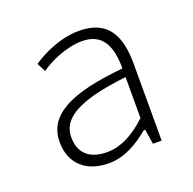

<svg xmlns="http://www.w3.org/2000/svg" viewBox="-77 -885 522 520"><g transform="rotate(-20 184.0 -624.5)"><path d="M154 -442C202 -442 242 -468 273 -494H277L284 -451H309V-672C309 -752 284 -807 200 -807C143 -807 90 -779 64 -761L77 -736C101 -754 152 -778 198 -778C261 -778 276 -729 276 -671C119 -656 48 -618 48 -541C48 -477 92 -442 154 -442ZM161 -472C113 -472 82 -494 82 -543C82 -596 133 -630 276 -646V-528C235 -489 196 -472 161 -472Z"/></g></svg>

Font: Noto Sans Japanese Thin
Style: Regular
Weight: 100
Designer: Ryoko NISHIZUKA (kana & ideographs); Paul D. Hunt (Latin, Greek & Cyrillic); Wenlong ZHANG (bopomofo); Sandoll Communica
Foundry: Adobe Systems Incorporated
Version: Version 1.000;PS 1;hotconv 1.0.78;makeotf.lib2.5.61930